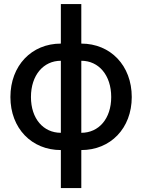

<svg xmlns="http://www.w3.org/2000/svg" viewBox="-20 -748 720 972"><path d="M288.1 11.7V204.1H391.6V11.7C539.1 11.7 647 -98.1 647 -256.8C647 -416.5 539.1 -527.3 391.6 -527.3V-727.5H288.1V-527.3C140.6 -527.3 32.7 -416.5 32.7 -256.8C32.7 -98.1 140.6 11.7 288.1 11.7ZM288.1 -440.4V-75.7C199.7 -75.7 136.7 -147 136.7 -256.8C136.7 -367.7 200.2 -440.4 288.1 -440.4ZM391.6 -75.7V-440.4C479.5 -440.4 543 -367.7 543 -256.8C543 -147 480 -75.7 391.6 -75.7Z"/></svg>

Font: Inteeer Medium
Style: Regular
Weight: 500
Designer: Rasmus Andersson
Foundry: rsms
Version: Version 4.001;Glyphs 3.4 (3402)